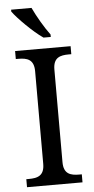

<svg xmlns="http://www.w3.org/2000/svg" viewBox="-62 -967 490 1003"><g transform="rotate(-5 183.5 -465.5)"><path d="M192 -771H230V-784C201 -822 164 -886 143 -931H36V-921C61 -886 139 -807 192 -771ZM38 0H329V-42H316C271 -42 234 -51 234 -114V-600C234 -663 271 -672 316 -672H329V-714H38V-672H51C96 -672 133 -663 133 -600V-114C133 -51 96 -42 51 -42H38Z"/></g></svg>

Font: Noto Fangsong KSS Vertical
Style: Regular
Weight: 400
Designer: LIU Zhao, ZHANG Congyu, Kushim JIANG
Foundry: Guyu Beijing Co. Ltd.
Version: Version 1.000;November 16, 2022;FontCreator 11.5.0.2427 64-b